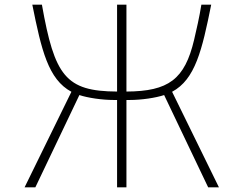

<svg xmlns="http://www.w3.org/2000/svg" viewBox="-20 -779 1040 820"><path d="M285 -387 85 21H131L319 -373C355 -361 416 -352 466 -352H480V21H520V-352H534C584 -352 645 -361 681 -373L869 21H915L715 -387C814 -440 843 -565 882 -759H840C832 -708 818 -647 809 -609C769 -440 700 -389 520 -388V-759H480V-388C260 -389 213 -455 159 -759H118C157 -565 186 -440 285 -387Z"/></svg>

Font: LINE Seed JP_OTF Thin
Style: Regular
Weight: 250
Designer: LY Corporation & Fontrix & Fontworks
Version: Version 1.007